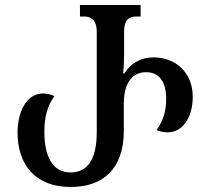

<svg xmlns="http://www.w3.org/2000/svg" viewBox="-20 -734 846 766"><path d="M262 12C389 12 474 -58 474 -213V-321C474 -408 512 -446 563 -446C617 -446 643 -405 643 -340C643 -291 632 -255 605 -215C619 -209 634 -206 649 -206C711 -206 749 -269 749 -348C749 -443 682 -505 593 -505C539 -505 501 -480 476 -441H471C474 -467 475 -491 475 -512V-607C475 -656 496 -668 522 -668H541V-714H299V-668H318C341 -668 366 -656 366 -607V-206C366 -92 325 -46 262 -46C188 -46 157 -112 157 -208C157 -269 169 -310 197 -351C183 -357 167 -361 152 -361C82 -361 50 -282 50 -205C50 -80 118 12 262 12Z"/></svg>

Font: Noto Serif Georgian Condensed Medium
Style: Regular
Weight: 500
Width: 3
Designer: Monotype Design Team, Akaki Razmadze
Foundry: Google LLC
Version: Version 2.003